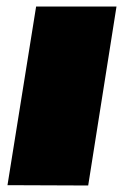

<svg xmlns="http://www.w3.org/2000/svg" viewBox="-20 -570 382 590"><path d="M251 0 3 -1 91 -550H338Z"/></svg>

Font: Georama Expanded Black
Style: Italic
Weight: 900
Width: 7
Italic angle: -9°
Designer: Jean-Baptiste Levee
Foundry: Production Type
Version: Version 1.000